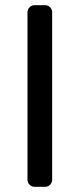

<svg xmlns="http://www.w3.org/2000/svg" viewBox="-20 -720 307 740"><path d="M86 -27V-673Q86 -684 94 -692Q102 -700 113 -700H154Q165 -700 173 -692Q181 -684 181 -673V-27Q181 -16 173 -8Q165 0 154 0H113Q102 0 94 -8Q86 -16 86 -27Z"/></svg>

Font: Rubik
Style: Regular
Weight: 400
Designer: Hubert & Fischer
Foundry: Hubert & Fischer
Version: Version 1.100